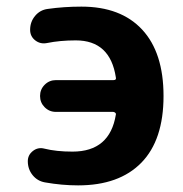

<svg xmlns="http://www.w3.org/2000/svg" viewBox="-20 -550 553 580"><path d="M199 -92Q312 -92 330 -204Q331 -207 328 -209.5Q325 -212 322 -212H149Q129 -212 115 -226Q101 -240 101 -260Q101 -280 115 -294Q129 -308 149 -308H323Q332 -308 330 -316Q313 -428 209 -428Q161 -428 122 -420Q102 -416 86.5 -428Q71 -440 71 -460Q71 -484 86 -502Q101 -520 124 -523Q173 -530 226 -530Q345 -530 409.5 -460.5Q474 -391 474 -260Q474 -127 407 -58.5Q340 10 216 10Q167 10 116 1Q93 -3 78.5 -21Q64 -39 64 -63Q64 -82 79.5 -94Q95 -106 114 -101Q150 -92 199 -92Z"/></svg>

Font: Rounded Mplus 1c Bold
Style: Bold
Weight: 700
Version: Version 1.059.20150529